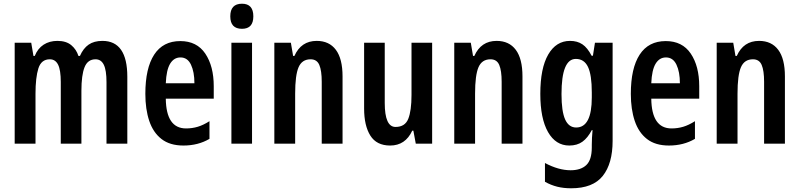

<svg xmlns="http://www.w3.org/2000/svg" viewBox="-20 -773 4301 1033"><path d="M531 -553Q665 -553 665 -360V0H553V-331Q553 -395 538.5 -424.5Q524 -454 494 -454Q452 -454 435 -411.5Q418 -369 418 -284V0H307V-332Q307 -396 292.5 -425Q278 -454 248 -454Q202 -454 186.5 -405Q171 -356 171 -268V0H59V-543H148L160 -472H167Q183 -512 214.5 -532.5Q246 -553 289 -553Q336 -553 363.5 -530Q391 -507 402 -472H410Q428 -513 457 -533Q486 -553 531 -553Z M950 -552Q1039 -552 1084.5 -484.5Q1130 -417 1130 -309V-242H872Q874 -82 981 -82Q1014 -82 1044 -91Q1074 -100 1107 -121V-26Q1046 10 967 10Q894 10 849 -25Q804 -60 783 -122.5Q762 -185 762 -268Q762 -406 809.5 -479Q857 -552 950 -552ZM951 -464Q916 -464 895.5 -430.5Q875 -397 872 -325H1026Q1026 -386 1007.5 -425Q989 -464 951 -464Z M1282 -753Q1343 -753 1343 -685Q1343 -618 1282 -618Q1219 -618 1219 -685Q1219 -753 1282 -753ZM1336 -543V0H1225V-543Z M1684 -553Q1751 -553 1787 -505Q1823 -457 1823 -362V0H1711V-333Q1711 -393 1698 -423.5Q1685 -454 1651 -454Q1605 -454 1586.5 -411.5Q1568 -369 1568 -269V0H1456V-543H1545L1557 -472H1564Q1600 -553 1684 -553Z M2305 -543V0H2217L2204 -70H2198Q2161 10 2079 10Q2006 10 1972.5 -43.5Q1939 -97 1939 -189V-543H2050V-219Q2050 -90 2108 -90Q2159 -90 2176.5 -133.5Q2194 -177 2194 -262V-543Z M2652 -553Q2719 -553 2755 -505Q2791 -457 2791 -362V0H2679V-333Q2679 -393 2666 -423.5Q2653 -454 2619 -454Q2573 -454 2554.5 -411.5Q2536 -369 2536 -269V0H2424V-543H2513L2525 -472H2532Q2568 -553 2652 -553Z M3047 -553Q3086 -553 3113.5 -534.5Q3141 -516 3163 -473H3170L3181 -543H3276V-15Q3276 107 3223 173.5Q3170 240 3053 240Q3012 240 2978 231.5Q2944 223 2912 205V104Q2985 143 3050 143Q3105 143 3134.5 115Q3164 87 3164 20V7Q3164 -9 3165 -31Q3166 -53 3168 -73H3164Q3142 -31 3113.5 -10.5Q3085 10 3043 10Q2970 10 2928.5 -62.5Q2887 -135 2887 -268Q2887 -406 2929.5 -479.5Q2972 -553 3047 -553ZM3078 -456Q3001 -456 3001 -267Q3001 -174 3020.5 -130.5Q3040 -87 3080 -87Q3164 -87 3164 -249V-276Q3164 -370 3143.5 -413Q3123 -456 3078 -456Z M3562 -552Q3651 -552 3696.5 -484.5Q3742 -417 3742 -309V-242H3484Q3486 -82 3593 -82Q3626 -82 3656 -91Q3686 -100 3719 -121V-26Q3658 10 3579 10Q3506 10 3461 -25Q3416 -60 3395 -122.5Q3374 -185 3374 -268Q3374 -406 3421.5 -479Q3469 -552 3562 -552ZM3563 -464Q3528 -464 3507.5 -430.5Q3487 -397 3484 -325H3638Q3638 -386 3619.5 -425Q3601 -464 3563 -464Z M4064 -553Q4131 -553 4167 -505Q4203 -457 4203 -362V0H4091V-333Q4091 -393 4078 -423.5Q4065 -454 4031 -454Q3985 -454 3966.5 -411.5Q3948 -369 3948 -269V0H3836V-543H3925L3937 -472H3944Q3980 -553 4064 -553Z"/></svg>

Font: Noto Sans Lao UI ExtCond SemBd
Style: Regular
Weight: 600
Width: 2
Designer: Monotype Design Team
Foundry: Monotype Imaging Inc.
Version: Version 2.000; ttfautohint (v1.8.4.7-5d5b)